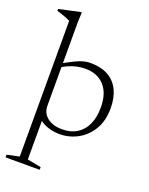

<svg xmlns="http://www.w3.org/2000/svg" viewBox="-184 -804 887 1141"><g transform="rotate(20 259.0 -233.0)"><path d="M76 -642.5Q69.5 -646.5 56.8 -651.5Q44 -656.5 26.8 -662.5Q9.5 -668.5 -10 -674.5V-686L122.5 -715H129.5L127 -649.5V-123.5Q127 -92.5 143.5 -69.5Q160 -46.5 189 -34.2Q218 -22 255.5 -22Q310.5 -22 349.2 -46Q388 -70 408.5 -115Q429 -160 429 -223Q429 -311.5 385 -359.8Q341 -408 265 -408Q237.5 -408 210.2 -402Q183 -396 155.2 -383.2Q127.5 -370.5 98.5 -350.5V-377Q137.5 -400 165.2 -414.2Q193 -428.5 213.2 -436.5Q233.5 -444.5 250 -447.5Q266.5 -450.5 282.5 -450.5Q349 -450.5 394.2 -425Q439.5 -399.5 462.5 -352Q485.5 -304.5 485.5 -238Q485.5 -158 452 -102.5Q418.5 -47 365.2 -18.5Q312 10 252 10Q219.5 10 190.8 2.2Q162 -5.5 139 -19.8Q116 -34 100.5 -53.5H127V216L214 232.5V249.5H-1.5V232.5L76 216Z"/></g></svg>

Font: Newsreader 16pt Light
Style: Regular
Weight: 300
Designer: Hugues Gentile
Foundry: Production Type
Version: Version 1.003